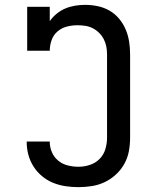

<svg xmlns="http://www.w3.org/2000/svg" viewBox="-20 -763 640 791"><path d="M303 8Q276 8 249.5 4Q223 0 198.5 -10Q174 -20 153.5 -37Q133 -54 118.5 -76.5Q104 -99 97 -125Q90 -151 90 -177Q90 -178 90 -178.5Q90 -179 90 -180H185Q185 -179 185 -179Q185 -179 185 -178Q185 -156 194 -135.5Q203 -115 220 -101Q237 -87 259 -81.5Q281 -76 303 -76Q327 -76 350 -83.5Q373 -91 390 -108Q407 -125 414 -148.5Q421 -172 421 -196V-539Q421 -555 418 -571Q415 -587 407.5 -601.5Q400 -616 388.5 -627.5Q377 -639 362.5 -646.5Q348 -654 332 -656.5Q316 -659 299 -659Q277 -659 255.5 -653.5Q234 -648 217 -633.5Q200 -619 192.5 -597.5Q185 -576 185 -554H92V-735H185V-676Q197 -693 213.5 -706.5Q230 -720 249 -728Q268 -736 289 -739.5Q310 -743 331 -743Q357 -743 383 -737.5Q409 -732 431.5 -719Q454 -706 471 -685.5Q488 -665 498 -641Q508 -617 512 -591Q516 -565 516 -539V-196Q516 -168 511 -140.5Q506 -113 492.5 -88.5Q479 -64 458 -44.5Q437 -25 412 -13Q387 -1 359 3.5Q331 8 303 8Z"/></svg>

Font: Iosevka Slab Medium Extended
Style: Regular
Weight: 500
Width: 7
Monospace: yes
Designer: Belleve Invis
Foundry: Belleve Invis
Version: Version 11.1.1; ttfautohint (v1.8.3)